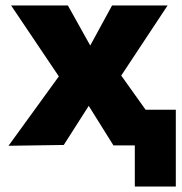

<svg xmlns="http://www.w3.org/2000/svg" viewBox="-20 -530 664 700"><path d="M471.5 150V-130H621V150ZM11 1.5 194.5 -251.5 20.5 -510H227.5L309 -364L388.5 -510H591L422 -254.5L603.5 0H393.5L303.5 -144L212.5 -1.5Z"/></svg>

Font: Geologica Roman
Style: Bold
Weight: 700
Designer: Sindre Bremnes, Frode Helland
Foundry: Monokrom Skriftforlag AS
Version: Version 1.010;gftools[0.9.28]